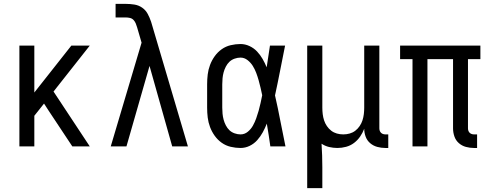

<svg xmlns="http://www.w3.org/2000/svg" viewBox="-20 -755 2540 990"><path d="M80 0V-520H157V-278L348 -520H443L256 -283L443 0H353L231 -184L207 -221L157 -158V0Z M551 0 710 -535 687 -614Q684 -624 680 -634Q676 -644 668.5 -652Q661 -660 650 -662.5Q639 -665 629 -665H576V-735H629Q651 -735 673 -731.5Q695 -728 713 -715.5Q731 -703 741.5 -683.5Q752 -664 759 -643Q760 -640 760.5 -638Q761 -636 762 -633L949 0H868L751 -415L632 0Z M1220 8Q1195 8 1169.5 2Q1144 -4 1123 -19Q1102 -34 1087 -55Q1072 -76 1063 -100Q1054 -124 1051 -149Q1048 -174 1048 -200V-320Q1048 -346 1051 -371Q1054 -396 1063 -420Q1072 -444 1087 -465Q1102 -486 1123 -501Q1144 -516 1169.5 -522Q1195 -528 1220 -528Q1244 -528 1266.5 -517.5Q1289 -507 1305.5 -489.5Q1322 -472 1334 -451Q1346 -430 1355 -408Q1359 -436 1363.5 -464Q1368 -492 1372 -520H1450Q1437 -456 1424.5 -391.5Q1412 -327 1398 -263Q1413 -198 1425.5 -132Q1438 -66 1452 0H1374Q1370 -29 1365.5 -58Q1361 -87 1356 -116V-118Q1347 -95 1335 -73Q1323 -51 1306.5 -32.5Q1290 -14 1267.5 -3Q1245 8 1220 8ZM1220 -62Q1241 -62 1257.5 -75.5Q1274 -89 1284 -107Q1294 -125 1301 -144.5Q1308 -164 1313.5 -183.5Q1319 -203 1323.5 -223.5Q1328 -244 1332 -264Q1328 -283 1323.5 -302.5Q1319 -322 1313.5 -341.5Q1308 -361 1301 -379.5Q1294 -398 1283.5 -415Q1273 -432 1256.5 -445Q1240 -458 1220 -458Q1205 -458 1189.5 -452.5Q1174 -447 1163 -436.5Q1152 -426 1144.5 -411.5Q1137 -397 1133 -382Q1129 -367 1127.5 -351.5Q1126 -336 1126 -320V-200Q1126 -184 1127.5 -168.5Q1129 -153 1133 -138Q1137 -123 1144.5 -108.5Q1152 -94 1163 -83.5Q1174 -73 1189.5 -67.5Q1205 -62 1220 -62Z M1564 215V-520H1642V-200Q1642 -183 1644 -166.5Q1646 -150 1651 -134.5Q1656 -119 1665.5 -105Q1675 -91 1688 -81Q1701 -71 1717 -66.5Q1733 -62 1750 -62Q1767 -62 1783 -66.5Q1799 -71 1812 -81Q1825 -91 1834.5 -105Q1844 -119 1849 -134.5Q1854 -150 1856 -166.5Q1858 -183 1858 -200V-520H1936V-93Q1936 -87 1938 -81Q1940 -75 1944.5 -70.5Q1949 -66 1955 -64Q1961 -62 1967 -62H1982V8H1967Q1946 8 1925.5 2.5Q1905 -3 1889 -16.5Q1873 -30 1865.5 -50Q1858 -70 1858 -91Q1850 -70 1837 -51Q1824 -32 1805.5 -18Q1787 -4 1764.5 2Q1742 8 1720 8Q1698 8 1677 3Q1656 -2 1638 -14Q1640 16 1641 46.5Q1642 77 1642 107V215Z M2424 8Q2403 8 2382.5 2.5Q2362 -3 2346 -17Q2330 -31 2323 -51.5Q2316 -72 2316 -93V-450H2184V0H2107V-450H2043V-520H2457V-450H2393V-93Q2393 -87 2395 -81Q2397 -75 2401.5 -70.5Q2406 -66 2412 -64Q2418 -62 2424 -62H2440V8Z"/></svg>

Font: Iosevka SS04
Style: Regular
Weight: 400
Monospace: yes
Designer: Belleve Invis
Foundry: Belleve Invis
Version: Version 19.0.0; ttfautohint (v1.8.4)